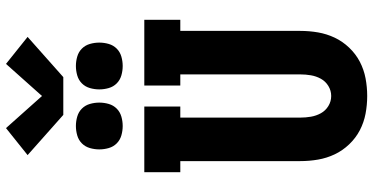

<svg xmlns="http://www.w3.org/2000/svg" viewBox="-322 -914 1244 640"><g transform="rotate(-90 300.0 -594.0)"><path d="M300 8Q270 8 241 2.5Q212 -3 186 -16.5Q160 -30 139 -52Q118 -74 105.5 -100.5Q93 -127 88 -156Q83 -185 83 -215V-615H46V-735H265V-615H228V-215Q228 -197 231 -179.5Q234 -162 242.5 -146.5Q251 -131 266.5 -121.5Q282 -112 300 -112Q318 -112 333.5 -121.5Q349 -131 357.5 -146.5Q366 -162 369 -179.5Q372 -197 372 -215V-615H335V-735H554V-615H517V-215Q517 -185 512 -156Q507 -127 494.5 -100.5Q482 -74 461 -52Q440 -30 414 -16.5Q388 -3 359 2.5Q330 8 300 8ZM400 -807Q384 -807 368.5 -811.5Q353 -816 342 -827Q331 -838 326.5 -853.5Q322 -869 322 -885Q322 -901 326.5 -916.5Q331 -932 342 -943Q353 -954 368.5 -958.5Q384 -963 400 -963Q416 -963 431.5 -958.5Q447 -954 458 -943Q469 -932 473.5 -916.5Q478 -901 478 -885Q478 -869 473.5 -853.5Q469 -838 458 -827Q447 -816 431.5 -811.5Q416 -807 400 -807ZM200 -807Q184 -807 168.5 -811.5Q153 -816 142 -827Q131 -838 126.5 -853.5Q122 -869 122 -885Q122 -901 126.5 -916.5Q131 -932 142 -943Q153 -954 168.5 -958.5Q184 -963 200 -963Q216 -963 231.5 -958.5Q247 -954 258 -943Q269 -932 273.5 -916.5Q278 -901 278 -885Q278 -869 273.5 -853.5Q269 -838 258 -827Q247 -816 231.5 -811.5Q216 -807 200 -807ZM237 -1005 103 -1124 193 -1196 300 -1076 407 -1196 497 -1124 363 -1005Z"/></g></svg>

Font: Iosevka Slab Heavy Extended
Style: Regular
Weight: 900
Width: 7
Monospace: yes
Designer: Belleve Invis
Foundry: Belleve Invis
Version: Version 11.1.0; ttfautohint (v1.8.3)